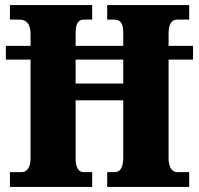

<svg xmlns="http://www.w3.org/2000/svg" viewBox="-20 -734 781 754"><path d="M19 0H342V-58H308C288 -58 277 -78 277 -111V-340H464V-116C464 -78 454 -58 429 -58H401V0H723V-58H676C656 -58 642 -77 642 -112V-500H738V-554H642V-602C642 -641 655 -657 676 -657H723V-714H401V-657H428C455 -657 464 -641 464 -602V-554H277V-605C277 -641 288 -657 308 -657H342V-714H19V-657H57C82 -657 100 -641 100 -601V-554H3V-500H100V-111C100 -78 86 -58 66 -58H19ZM277 -406V-500H464V-406Z"/></svg>

Font: Noto Serif Bengali Condensed Black
Style: Regular
Weight: 900
Width: 3
Designer: Juan Bruce, Universal Thirst, Indian Type Foundry and the Monotype Design Team.
Foundry: Monotype Imaging Inc.
Version: Version 2.003